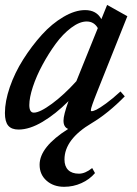

<svg xmlns="http://www.w3.org/2000/svg" viewBox="-24 -505 547 765"><path d="M49.8 11.2Q22 11.2 8.8 -4.4Q-4.4 -20 -4.4 -54.7Q-4.4 -101.1 15.1 -158Q34.7 -214.8 68.4 -268.1Q102.1 -321.3 142.3 -366Q182.6 -410.6 228.8 -437.7Q274.9 -464.8 314.9 -464.8Q360.4 -464.8 379.9 -428.7L402.8 -485.4L483.4 -440.4L364.3 -142.1Q337.9 -76.2 337.9 -65.9Q337.9 -62 341.3 -62Q347.7 -62 360.4 -68.1Q373 -74.2 398.9 -93Q424.8 -111.8 456.1 -140.6L473.1 -121.1Q407.2 -53.7 341.8 -14.6Q232.9 49.8 232.9 130.4Q232.9 157.7 247.8 172.4Q262.7 187 290.5 187Q315.4 187 343.3 164.6L354.5 184.6Q333 210 300.5 224.6Q268.1 239.3 231.4 239.3Q189 239.3 161.4 214.8Q133.8 190.4 133.8 151.4Q133.8 80.6 247.6 8.8Q229 1.5 229 -24.4Q229 -46.9 249 -102.1Q197.8 -50.8 145.8 -19.8Q93.8 11.2 49.8 11.2ZM92.8 -86.4Q92.8 -56.2 110.8 -56.2Q134.8 -56.2 182.9 -91.6Q231 -127 280.3 -181.6L365.7 -393.1Q350.6 -419.4 321.3 -419.4Q293 -419.4 259.8 -394.5Q226.6 -369.6 198 -330.6Q169.4 -291.5 145.3 -246.8Q121.1 -202.1 106.9 -158.9Q92.8 -115.7 92.8 -86.4Z"/></svg>

Font: Elstob 6pt SemiBold
Style: Italic
Weight: 600
Italic angle: -20°
Designer: Peter S. Baker
Version: Version 1.015